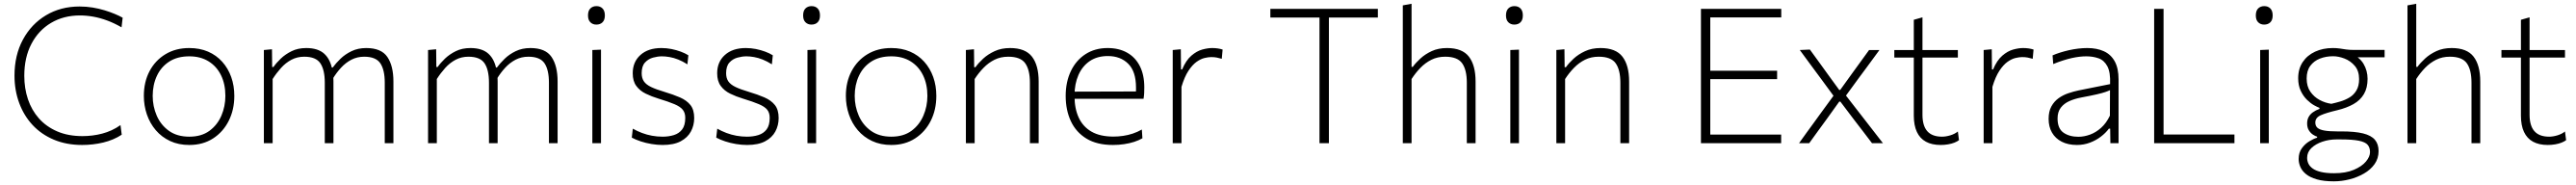

<svg xmlns="http://www.w3.org/2000/svg" viewBox="-20 -760 13681 982"><path d="M416.5 9.5Q333 9.5 266.2 -18.5Q199.5 -46.5 153 -96.5Q106.5 -146.5 81.8 -213.8Q57 -281 57 -358.5Q57 -467 101.8 -549.8Q146.5 -632.5 224.5 -679Q302.5 -725.5 402.5 -725.5Q438.5 -725.5 472 -720Q505.5 -714.5 535 -705.5Q564.5 -696.5 589.2 -686.2Q614 -676 631.5 -666L625.5 -615Q586.5 -637.5 549.2 -651.2Q512 -665 475.8 -671.5Q439.5 -678 404.5 -678Q318 -678 251.2 -638.5Q184.5 -599 146.8 -527Q109 -455 109 -357.5Q109 -291 128.5 -233Q148 -175 187 -131.2Q226 -87.5 284 -62.5Q342 -37.5 418 -37.5Q444.5 -37.5 470.8 -40.8Q497 -44 522.8 -50.8Q548.5 -57.5 573 -68.8Q597.5 -80 620 -96L626.5 -45Q605.5 -31 580.5 -20.5Q555.5 -10 528.5 -3.5Q501.5 3 473.2 6.2Q445 9.5 416.5 9.5Z M985.5 9.5Q928 9.5 883.2 -11.5Q838.5 -32.5 807.5 -68.8Q776.5 -105 760.2 -152.2Q744 -199.5 744 -251Q744 -325 774.2 -382.2Q804.5 -439.5 858.8 -472.2Q913 -505 985 -505Q1041 -505 1085 -486Q1129 -467 1160.2 -432.2Q1191.5 -397.5 1208 -351.2Q1224.5 -305 1224.5 -251Q1224.5 -178 1195 -119Q1165.5 -60 1111.8 -25.2Q1058 9.5 985.5 9.5ZM985.5 -34.5Q1050 -34.5 1092.2 -65.5Q1134.5 -96.5 1155.8 -146Q1177 -195.5 1177 -251Q1177 -313.5 1153.8 -360.8Q1130.5 -408 1087.5 -434.5Q1044.5 -461 985.5 -461Q922 -461 878.8 -433Q835.5 -405 813.2 -357.2Q791 -309.5 791 -251Q791 -195.5 812.5 -146Q834 -96.5 877.2 -65.5Q920.5 -34.5 985.5 -34.5Z M1381.5 0Q1381.5 -56 1381.5 -107.8Q1381.5 -159.5 1381.5 -220.5V-270.5Q1381.5 -324.5 1381.5 -381.5Q1381.5 -438.5 1381.5 -494.5L1424.5 -498.5L1425.5 -404.5H1432.5Q1447 -425.5 1471.2 -448.8Q1495.5 -472 1529 -488.5Q1562.5 -505 1606.5 -505Q1669.5 -505 1702.8 -474.2Q1736 -443.5 1745.5 -385.5L1747.5 -382Q1749.5 -369 1750.2 -355.8Q1751 -342.5 1751 -327.5Q1751 -295 1751 -272Q1751 -249 1751 -220.5Q1751 -162.5 1751 -109.2Q1751 -56 1751 0H1705Q1705 -56 1705 -109Q1705 -162 1705 -219V-321Q1705 -389 1681.5 -424Q1658 -459 1596 -459Q1558.5 -459 1527.8 -442.8Q1497 -426.5 1472.5 -399.2Q1448 -372 1428 -340.5V-219Q1428 -159.5 1428 -107.8Q1428 -56 1428 0ZM2023.5 0Q2023.5 -56 2023.5 -109Q2023.5 -162 2023.5 -219V-321Q2023.5 -389 2000 -424Q1976.5 -459 1914.5 -459Q1877 -459 1846.2 -443Q1815.5 -427 1790.8 -400Q1766 -373 1746.5 -340.5L1740 -401.5H1747Q1763.5 -424 1788.2 -448Q1813 -472 1847.2 -488.5Q1881.5 -505 1925 -505Q2005 -505 2037.2 -457.8Q2069.5 -410.5 2069.5 -327.5Q2069.5 -295 2069.5 -272Q2069.5 -249 2069.5 -220.5Q2069.5 -162.5 2069.5 -109.2Q2069.5 -56 2069.5 0Z M2253.5 0Q2253.5 -56 2253.5 -107.8Q2253.5 -159.5 2253.5 -220.5V-270.5Q2253.5 -324.5 2253.5 -381.5Q2253.5 -438.5 2253.5 -494.5L2296.5 -498.5L2297.5 -404.5H2304.5Q2319 -425.5 2343.2 -448.8Q2367.5 -472 2401 -488.5Q2434.5 -505 2478.5 -505Q2541.5 -505 2574.8 -474.2Q2608 -443.5 2617.5 -385.5L2619.5 -382Q2621.5 -369 2622.2 -355.8Q2623 -342.5 2623 -327.5Q2623 -295 2623 -272Q2623 -249 2623 -220.5Q2623 -162.5 2623 -109.2Q2623 -56 2623 0H2577Q2577 -56 2577 -109Q2577 -162 2577 -219V-321Q2577 -389 2553.5 -424Q2530 -459 2468 -459Q2430.5 -459 2399.8 -442.8Q2369 -426.5 2344.5 -399.2Q2320 -372 2300 -340.5V-219Q2300 -159.5 2300 -107.8Q2300 -56 2300 0ZM2895.5 0Q2895.5 -56 2895.5 -109Q2895.5 -162 2895.5 -219V-321Q2895.5 -389 2872 -424Q2848.5 -459 2786.5 -459Q2749 -459 2718.2 -443Q2687.5 -427 2662.8 -400Q2638 -373 2618.5 -340.5L2612 -401.5H2619Q2635.5 -424 2660.2 -448Q2685 -472 2719.2 -488.5Q2753.5 -505 2797 -505Q2877 -505 2909.2 -457.8Q2941.5 -410.5 2941.5 -327.5Q2941.5 -295 2941.5 -272Q2941.5 -249 2941.5 -220.5Q2941.5 -162.5 2941.5 -109.2Q2941.5 -56 2941.5 0Z M3126 0Q3126 -56 3126 -107.8Q3126 -159.5 3126 -220.5V-270.5Q3126 -312 3126 -349Q3126 -386 3126 -421.8Q3126 -457.5 3126 -494.5L3172 -496.5Q3172 -459.5 3172 -423.5Q3172 -387.5 3172 -350Q3172 -312.5 3172 -270.5V-220.5Q3172 -159.5 3172 -107.8Q3172 -56 3172 0ZM3147 -629.5Q3128 -629.5 3115.5 -641.8Q3103 -654 3103 -678Q3103 -703 3115.5 -715.2Q3128 -727.5 3148 -727.5Q3168 -727.5 3180.2 -715Q3192.5 -702.5 3192.5 -678Q3192.5 -654 3180.2 -641.8Q3168 -629.5 3147 -629.5Z M3499.5 9.5Q3471 9.5 3440.8 4.5Q3410.5 -0.5 3383.2 -9.5Q3356 -18.5 3335.5 -29.5L3341 -77Q3364 -64 3389.8 -54.2Q3415.5 -44.5 3443 -39.5Q3470.5 -34.5 3499 -34.5Q3531.5 -34.5 3559 -43Q3586.5 -51.5 3603 -73Q3619.5 -94.5 3619.5 -134.5Q3619.5 -161 3606.2 -177.5Q3593 -194 3561.8 -207.2Q3530.5 -220.5 3477.5 -236.5Q3441 -247.5 3409.8 -262.8Q3378.5 -278 3359.5 -303.8Q3340.5 -329.5 3340.5 -371Q3340.5 -431.5 3381.5 -468.2Q3422.5 -505 3492.5 -505Q3520 -505 3546.2 -499.8Q3572.5 -494.5 3595.5 -486Q3618.5 -477.5 3636 -466.5L3631 -418.5Q3606 -434.5 3582 -444Q3558 -453.5 3536 -457.2Q3514 -461 3495.5 -461Q3473.5 -461 3448.5 -454.2Q3423.5 -447.5 3405.8 -428.2Q3388 -409 3388 -371.5Q3388 -345.5 3399.8 -328.2Q3411.5 -311 3438 -298.2Q3464.5 -285.5 3508.5 -272.5Q3555.5 -258.5 3591.2 -243Q3627 -227.5 3647 -202.5Q3667 -177.5 3667 -133.5Q3667 -94.5 3649.5 -62Q3632 -29.5 3595.2 -10Q3558.5 9.5 3499.5 9.5Z M3948 9.5Q3919.5 9.5 3889.2 4.5Q3859 -0.5 3831.8 -9.5Q3804.5 -18.5 3784 -29.5L3789.5 -77Q3812.5 -64 3838.2 -54.2Q3864 -44.5 3891.5 -39.5Q3919 -34.5 3947.5 -34.5Q3980 -34.5 4007.5 -43Q4035 -51.5 4051.5 -73Q4068 -94.5 4068 -134.5Q4068 -161 4054.8 -177.5Q4041.5 -194 4010.2 -207.2Q3979 -220.5 3926 -236.5Q3889.5 -247.5 3858.2 -262.8Q3827 -278 3808 -303.8Q3789 -329.5 3789 -371Q3789 -431.5 3830 -468.2Q3871 -505 3941 -505Q3968.5 -505 3994.8 -499.8Q4021 -494.5 4044 -486Q4067 -477.5 4084.5 -466.5L4079.5 -418.5Q4054.5 -434.5 4030.5 -444Q4006.5 -453.5 3984.5 -457.2Q3962.5 -461 3944 -461Q3922 -461 3897 -454.2Q3872 -447.5 3854.2 -428.2Q3836.5 -409 3836.5 -371.5Q3836.5 -345.5 3848.2 -328.2Q3860 -311 3886.5 -298.2Q3913 -285.5 3957 -272.5Q4004 -258.5 4039.8 -243Q4075.5 -227.5 4095.5 -202.5Q4115.5 -177.5 4115.5 -133.5Q4115.5 -94.5 4098 -62Q4080.5 -29.5 4043.8 -10Q4007 9.5 3948 9.5Z M4268.5 0Q4268.5 -56 4268.5 -107.8Q4268.5 -159.5 4268.5 -220.5V-270.5Q4268.5 -312 4268.5 -349Q4268.5 -386 4268.5 -421.8Q4268.5 -457.5 4268.5 -494.5L4314.5 -496.5Q4314.5 -459.5 4314.5 -423.5Q4314.5 -387.5 4314.5 -350Q4314.5 -312.5 4314.5 -270.5V-220.5Q4314.5 -159.5 4314.5 -107.8Q4314.5 -56 4314.5 0ZM4289.5 -629.5Q4270.5 -629.5 4258 -641.8Q4245.5 -654 4245.5 -678Q4245.5 -703 4258 -715.2Q4270.5 -727.5 4290.5 -727.5Q4310.5 -727.5 4322.8 -715Q4335 -702.5 4335 -678Q4335 -654 4322.8 -641.8Q4310.5 -629.5 4289.5 -629.5Z M4714 9.5Q4656.5 9.5 4611.8 -11.5Q4567 -32.5 4536 -68.8Q4505 -105 4488.8 -152.2Q4472.5 -199.5 4472.5 -251Q4472.5 -325 4502.8 -382.2Q4533 -439.5 4587.2 -472.2Q4641.5 -505 4713.5 -505Q4769.5 -505 4813.5 -486Q4857.5 -467 4888.8 -432.2Q4920 -397.5 4936.5 -351.2Q4953 -305 4953 -251Q4953 -178 4923.5 -119Q4894 -60 4840.2 -25.2Q4786.5 9.5 4714 9.5ZM4714 -34.5Q4778.5 -34.5 4820.8 -65.5Q4863 -96.5 4884.2 -146Q4905.5 -195.5 4905.5 -251Q4905.5 -313.5 4882.2 -360.8Q4859 -408 4816 -434.5Q4773 -461 4714 -461Q4650.5 -461 4607.2 -433Q4564 -405 4541.8 -357.2Q4519.5 -309.5 4519.5 -251Q4519.5 -195.5 4541 -146Q4562.5 -96.5 4605.8 -65.5Q4649 -34.5 4714 -34.5Z M5110 0Q5110 -56 5110 -107.8Q5110 -159.5 5110 -220.5V-270.5Q5110 -324.5 5110 -381.5Q5110 -438.5 5110 -494.5L5153 -498.5L5154 -403.5H5161Q5176 -425 5201.5 -448.5Q5227 -472 5262.8 -488.5Q5298.5 -505 5344.5 -505Q5426 -505 5461.2 -459Q5496.5 -413 5496.5 -327.5Q5496.5 -295 5496.5 -272Q5496.5 -249 5496.5 -220.5Q5496.5 -162.5 5496.5 -109.2Q5496.5 -56 5496.5 0H5450Q5450 -56 5450 -109Q5450 -162 5450 -219V-321Q5450 -389 5425.2 -424Q5400.5 -459 5335 -459Q5294.5 -459 5262.2 -443Q5230 -427 5203.8 -400Q5177.5 -373 5156.5 -340.5V-219Q5156.5 -159.5 5156.5 -107.8Q5156.5 -56 5156.5 0Z M5891 9.5Q5806 9.5 5750.5 -24.2Q5695 -58 5667.5 -116.8Q5640 -175.5 5640 -251Q5640 -325 5667.5 -382.5Q5695 -440 5745.2 -472.5Q5795.5 -505 5863 -505Q5922.5 -505 5966.2 -480.5Q6010 -456 6033.8 -409.2Q6057.5 -362.5 6057.5 -296.5Q6057.5 -279 6056.8 -264.5Q6056 -250 6053.5 -235.5L6012.5 -265.5Q6013.5 -273.5 6013.5 -281Q6013.5 -288.5 6013.5 -295.5Q6013.5 -380.5 5972.2 -421.5Q5931 -462.5 5864 -462.5Q5807.5 -462.5 5768 -435.8Q5728.5 -409 5707.8 -361.8Q5687 -314.5 5687 -254V-249Q5687 -183.5 5709.5 -135.2Q5732 -87 5777.5 -61Q5823 -35 5893.5 -35Q5919 -35 5945 -38.8Q5971 -42.5 5996 -50.8Q6021 -59 6044.5 -72.5L6047.5 -26Q6028.5 -15 6003.8 -7Q5979 1 5950.2 5.2Q5921.5 9.5 5891 9.5ZM5661.5 -235.5V-273.5L6022.5 -274.5L6053.5 -266.5V-235.5Z M6208.5 0Q6208.5 -56 6208.5 -107.8Q6208.5 -159.5 6208.5 -220.5V-270.5Q6208.5 -324.5 6208.5 -381.5Q6208.5 -438.5 6208.5 -494.5L6251.5 -498.5L6252.5 -391.5H6258.5Q6279 -440 6307.5 -464.5Q6336 -489 6365.2 -497Q6394.5 -505 6418 -505Q6433.5 -505 6447.2 -503Q6461 -501 6473.5 -497L6469 -448Q6454.5 -452 6442.2 -454.5Q6430 -457 6412.5 -457Q6398 -457 6377.8 -452.2Q6357.5 -447.5 6335.2 -431.8Q6313 -416 6292 -384.2Q6271 -352.5 6255 -299V-219Q6255 -159.5 6255 -107.8Q6255 -56 6255 0Z M6988 0Q6988 -60.5 6988 -116.2Q6988 -172 6988 -237V-469Q6988 -535 6988 -590.8Q6988 -646.5 6988 -707L7009.5 -667H6930Q6867.5 -667 6819.2 -667Q6771 -667 6727 -667V-713H7298V-667Q7254.5 -667 7206.2 -667Q7158 -667 7095 -667H7015.5L7038 -707Q7038 -646.5 7038 -590.8Q7038 -535 7038 -469V-237Q7038 -172 7038 -116.2Q7038 -60.5 7038 0Z M7430.5 0Q7430.5 -56 7430.5 -107.8Q7430.5 -159.5 7430.5 -220.5V-494Q7430.5 -557.5 7430.5 -616.8Q7430.5 -676 7430.5 -731.5L7477 -740Q7477 -679.5 7477 -619Q7477 -558.5 7477 -494V-405H7483.5Q7498.5 -426 7523.8 -449.2Q7549 -472.5 7584.2 -488.8Q7619.5 -505 7665 -505Q7746.5 -505 7781.8 -459Q7817 -413 7817 -327.5Q7817 -295 7817 -272Q7817 -249 7817 -220.5Q7817 -162.5 7817 -109.2Q7817 -56 7817 0H7770.5Q7770.5 -56 7770.5 -109Q7770.5 -162 7770.5 -219V-321Q7770.5 -389 7745.8 -424Q7721 -459 7655.5 -459Q7615 -459 7582.8 -443Q7550.5 -427 7524.2 -400Q7498 -373 7477 -340.5V-219Q7477 -159.5 7477 -107.8Q7477 -56 7477 0Z M8001.5 0Q8001.5 -56 8001.5 -107.8Q8001.5 -159.5 8001.5 -220.5V-270.5Q8001.5 -312 8001.5 -349Q8001.5 -386 8001.5 -421.8Q8001.5 -457.5 8001.5 -494.5L8047.5 -496.5Q8047.5 -459.5 8047.5 -423.5Q8047.5 -387.5 8047.5 -350Q8047.5 -312.5 8047.5 -270.5V-220.5Q8047.5 -159.5 8047.5 -107.8Q8047.5 -56 8047.5 0ZM8022.5 -629.5Q8003.5 -629.5 7991 -641.8Q7978.5 -654 7978.5 -678Q7978.5 -703 7991 -715.2Q8003.5 -727.5 8023.5 -727.5Q8043.5 -727.5 8055.8 -715Q8068 -702.5 8068 -678Q8068 -654 8055.8 -641.8Q8043.5 -629.5 8022.5 -629.5Z M8246 0Q8246 -56 8246 -107.8Q8246 -159.5 8246 -220.5V-270.5Q8246 -324.5 8246 -381.5Q8246 -438.5 8246 -494.5L8289 -498.5L8290 -403.5H8297Q8312 -425 8337.5 -448.5Q8363 -472 8398.8 -488.5Q8434.5 -505 8480.5 -505Q8562 -505 8597.2 -459Q8632.5 -413 8632.5 -327.5Q8632.5 -295 8632.5 -272Q8632.5 -249 8632.5 -220.5Q8632.5 -162.5 8632.5 -109.2Q8632.5 -56 8632.5 0H8586Q8586 -56 8586 -109Q8586 -162 8586 -219V-321Q8586 -389 8561.2 -424Q8536.5 -459 8471 -459Q8430.5 -459 8398.2 -443Q8366 -427 8339.8 -400Q8313.5 -373 8292.5 -340.5V-219Q8292.5 -159.5 8292.5 -107.8Q8292.5 -56 8292.5 0Z M9014 0Q9014 -60.5 9014 -116.2Q9014 -172 9014 -237.5V-475Q9014 -541 9014 -597Q9014 -653 9014 -713H9440.5V-667.5Q9388.5 -667.5 9328.8 -667.5Q9269 -667.5 9188 -667.5H9037L9063.5 -707Q9063.5 -646.5 9063.5 -590.5Q9063.5 -534.5 9063.5 -469V-244Q9063.5 -179 9063.5 -123.2Q9063.5 -67.5 9063.5 -7L9038.5 -45.5H9193Q9262 -45.5 9323 -45.5Q9384 -45.5 9440 -45.5V0ZM9053.5 -340V-384.5H9196.5Q9267.5 -384.5 9319 -384.5Q9370.5 -384.5 9418.5 -384.5V-340Q9367.5 -340 9316.2 -340Q9265 -340 9195.5 -340Z M9535 0Q9558.5 -33.5 9576.5 -57.8Q9594.5 -82 9610.2 -103.8Q9626 -125.5 9644 -150.5L9724 -260L9725 -242L9647.5 -347.5Q9629 -372.5 9612.8 -394.2Q9596.5 -416 9579.2 -439.8Q9562 -463.5 9539 -494.5L9592.5 -497Q9620 -459.5 9641.2 -430.2Q9662.5 -401 9686.5 -367.5L9748.5 -282.5H9753.5L9815.5 -368.5Q9839 -401 9860.2 -430Q9881.5 -459 9907 -494.5H9962Q9938.5 -462.5 9921.8 -439.8Q9905 -417 9890 -396.5Q9875 -376 9856.5 -351.5L9779 -245.5L9777 -262L9864 -150Q9891.5 -114.5 9917.5 -81.2Q9943.5 -48 9980.5 0H9922.5Q9896 -35 9874.5 -63Q9853 -91 9826 -126L9754.5 -220.5H9748.5L9683.5 -130Q9657.5 -94.5 9636.2 -65.2Q9615 -36 9589 0Z M10287 9.5Q10240.5 9.5 10208.8 -7.8Q10177 -25 10160.8 -59.8Q10144.5 -94.5 10144.5 -146.5Q10144.5 -195.5 10144.5 -243Q10144.5 -290.5 10144.5 -333.5Q10144.5 -376.5 10144.5 -413.2Q10144.5 -450 10144.5 -477.5Q10144.5 -525.5 10144.5 -567.5Q10144.5 -609.5 10144.5 -655L10190.5 -668Q10190.5 -632 10190.5 -602.5Q10190.5 -573 10190.5 -543.2Q10190.5 -513.5 10190.5 -477.5V-151Q10190.5 -92.5 10216.2 -63.5Q10242 -34.5 10294.5 -34.5Q10314.5 -34.5 10338 -41.5Q10361.5 -48.5 10378.5 -62L10384.5 -16Q10375.5 -9 10360.5 -3Q10345.5 3 10326.5 6.2Q10307.5 9.5 10287 9.5ZM10041 -454.5V-494.5H10378.5V-454.5Q10326.5 -454.5 10273.8 -454.5Q10221 -454.5 10171 -454.5H10155Z M10515.5 0Q10515.5 -56 10515.5 -107.8Q10515.5 -159.5 10515.5 -220.5V-270.5Q10515.5 -324.5 10515.5 -381.5Q10515.5 -438.5 10515.5 -494.5L10558.5 -498.5L10559.5 -391.5H10565.5Q10586 -440 10614.5 -464.5Q10643 -489 10672.2 -497Q10701.5 -505 10725 -505Q10740.5 -505 10754.2 -503Q10768 -501 10780.5 -497L10776 -448Q10761.5 -452 10749.2 -454.5Q10737 -457 10719.5 -457Q10705 -457 10684.8 -452.2Q10664.5 -447.5 10642.2 -431.8Q10620 -416 10599 -384.2Q10578 -352.5 10562 -299V-219Q10562 -159.5 10562 -107.8Q10562 -56 10562 0Z M11011 9.5Q10964 9.5 10930.2 -7.8Q10896.5 -25 10878.5 -56Q10860.5 -87 10860.5 -129Q10860.5 -168.5 10875.2 -195.2Q10890 -222 10913.5 -238.8Q10937 -255.5 10965 -265Q10993 -274.5 11019.5 -280L11187 -313.5Q11189.5 -376.5 11172.5 -408.2Q11155.5 -440 11125.8 -450.5Q11096 -461 11060.5 -461Q11043.5 -461 11024.2 -458.8Q11005 -456.5 10983.5 -451.8Q10962 -447 10937.5 -439.2Q10913 -431.5 10885 -420L10881.5 -466Q10899.5 -474 10921.8 -481Q10944 -488 10968.2 -493.5Q10992.5 -499 11017.5 -502Q11042.5 -505 11066 -505Q11116.5 -505 11154 -488Q11191.5 -471 11211.8 -434Q11232 -397 11232 -338.5Q11232 -315.5 11232 -280Q11232 -244.5 11232 -211V-140Q11232 -108.5 11232 -74.5Q11232 -40.5 11232 0H11188.5L11187.5 -77H11180.5Q11164 -54.5 11138.2 -34.8Q11112.5 -15 11080 -2.8Q11047.5 9.5 11011 9.5ZM11018.5 -34Q11049 -34 11080.5 -45.5Q11112 -57 11139.5 -81.8Q11167 -106.5 11186 -146L11186.5 -281.5Q11177.5 -277 11162.5 -271.8Q11147.5 -266.5 11117.5 -259.5Q11087.5 -252.5 11034 -242.5Q10999.5 -236 10971 -223.5Q10942.5 -211 10925.2 -188.5Q10908 -166 10908 -131Q10908 -78 10939.2 -56Q10970.5 -34 11018.5 -34Z M11421 0Q11421 -60.5 11421 -116.2Q11421 -172 11421 -237V-475Q11421 -541 11421 -597Q11421 -653 11421 -713H11471Q11471 -653 11471 -597Q11471 -541 11471 -475V-244.5Q11471 -179 11471 -123.2Q11471 -67.5 11471 -7L11449.5 -46H11575.5Q11636 -46 11682 -46Q11728 -46 11767.2 -46Q11806.5 -46 11847.5 -46V0Z M11984 0Q11984 -56 11984 -107.8Q11984 -159.5 11984 -220.5V-270.5Q11984 -312 11984 -349Q11984 -386 11984 -421.8Q11984 -457.5 11984 -494.5L12030 -496.5Q12030 -459.5 12030 -423.5Q12030 -387.5 12030 -350Q12030 -312.5 12030 -270.5V-220.5Q12030 -159.5 12030 -107.8Q12030 -56 12030 0ZM12005 -629.5Q11986 -629.5 11973.5 -641.8Q11961 -654 11961 -678Q11961 -703 11973.5 -715.2Q11986 -727.5 12006 -727.5Q12026 -727.5 12038.2 -715Q12050.5 -702.5 12050.5 -678Q12050.5 -654 12038.2 -641.8Q12026 -629.5 12005 -629.5Z M12375.5 202.5Q12321 202.5 12284.8 192Q12248.5 181.5 12227.5 164.2Q12206.5 147 12197.5 126Q12188.5 105 12188.5 84Q12188.5 50 12205.5 26.8Q12222.5 3.5 12245.5 -10.2Q12268.5 -24 12286.5 -29V-34.5Q12277.5 -37 12265 -45Q12252.5 -53 12243 -67.8Q12233.5 -82.5 12233.5 -105Q12233.5 -124 12241.2 -138.5Q12249 -153 12263.8 -163.8Q12278.5 -174.5 12299 -182V-187.5Q12289 -191 12270.5 -201.2Q12252 -211.5 12232.5 -230.5Q12213 -249.5 12199.5 -278Q12186 -306.5 12186 -345Q12186 -394.5 12210 -430.5Q12234 -466.5 12275.8 -485.8Q12317.5 -505 12369.5 -505Q12391 -505 12407 -502.5Q12423 -500 12440 -497.5Q12457 -495 12481.5 -495H12645V-456Q12594 -456 12544.8 -456Q12495.5 -456 12446 -456L12460.5 -479.5Q12511 -458 12532.8 -421.5Q12554.5 -385 12554.5 -341.5Q12554.5 -293.5 12535.2 -260.8Q12516 -228 12479.8 -207.5Q12443.5 -187 12393.5 -175Q12334.5 -161 12305.8 -148.2Q12277 -135.5 12277 -109.5Q12277 -91.5 12288.5 -81.5Q12300 -71.5 12325.5 -67Q12351 -62.5 12393 -62.5H12415.5Q12487.5 -62.5 12530.8 -51.8Q12574 -41 12593.5 -18Q12613 5 12613 42Q12613 81 12591.8 111Q12570.5 141 12535.2 161.2Q12500 181.5 12458.5 192Q12417 202.5 12375.5 202.5ZM12376.5 159.5Q12439 159.5 12481.5 141.5Q12524 123.5 12545.8 97.5Q12567.5 71.5 12567.5 47.5Q12567.5 23.5 12555 8.8Q12542.5 -6 12508.5 -13Q12474.5 -20 12410.5 -20H12390Q12350.5 -20 12314.8 -8Q12279 4 12256.2 25.8Q12233.5 47.5 12233.5 78Q12233.5 94 12240.5 108.8Q12247.5 123.5 12263.8 135Q12280 146.5 12307.8 153Q12335.5 159.5 12376.5 159.5ZM12362 -209Q12385 -214 12410.2 -221.5Q12435.5 -229 12458.2 -242.5Q12481 -256 12495.2 -279.8Q12509.5 -303.5 12509.5 -340Q12509.5 -383.5 12486.8 -410.2Q12464 -437 12432 -449.2Q12400 -461.5 12371.5 -461.5Q12333.5 -461.5 12301.5 -449Q12269.5 -436.5 12250.2 -410.5Q12231 -384.5 12231 -343.5Q12231 -301.5 12250.5 -273.5Q12270 -245.5 12299.8 -229.5Q12329.5 -213.5 12362 -209Z M12766.5 0Q12766.5 -56 12766.5 -107.8Q12766.5 -159.5 12766.5 -220.5V-494Q12766.5 -557.5 12766.5 -616.8Q12766.5 -676 12766.5 -731.5L12813 -740Q12813 -679.5 12813 -619Q12813 -558.5 12813 -494V-405H12819.5Q12834.5 -426 12859.8 -449.2Q12885 -472.5 12920.2 -488.8Q12955.5 -505 13001 -505Q13082.5 -505 13117.8 -459Q13153 -413 13153 -327.5Q13153 -295 13153 -272Q13153 -249 13153 -220.5Q13153 -162.5 13153 -109.2Q13153 -56 13153 0H13106.5Q13106.5 -56 13106.5 -109Q13106.5 -162 13106.5 -219V-321Q13106.5 -389 13081.8 -424Q13057 -459 12991.5 -459Q12951 -459 12918.8 -443Q12886.5 -427 12860.2 -400Q12834 -373 12813 -340.5V-219Q12813 -159.5 12813 -107.8Q12813 -56 12813 0Z M13511.5 9.5Q13465 9.5 13433.2 -7.8Q13401.5 -25 13385.2 -59.8Q13369 -94.5 13369 -146.5Q13369 -195.5 13369 -243Q13369 -290.5 13369 -333.5Q13369 -376.5 13369 -413.2Q13369 -450 13369 -477.5Q13369 -525.5 13369 -567.5Q13369 -609.5 13369 -655L13415 -668Q13415 -632 13415 -602.5Q13415 -573 13415 -543.2Q13415 -513.5 13415 -477.5V-151Q13415 -92.5 13440.8 -63.5Q13466.5 -34.5 13519 -34.5Q13539 -34.5 13562.5 -41.5Q13586 -48.5 13603 -62L13609 -16Q13600 -9 13585 -3Q13570 3 13551 6.2Q13532 9.5 13511.5 9.5ZM13265.5 -454.5V-494.5H13603V-454.5Q13551 -454.5 13498.2 -454.5Q13445.5 -454.5 13395.5 -454.5H13379.5Z"/></svg>

Font: Commissioner Thin ExtraLight
Style: Regular
Weight: 250
Version: Version 1.000